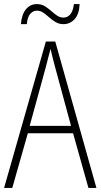

<svg xmlns="http://www.w3.org/2000/svg" viewBox="-20 -918 491 938"><path d="M412 0 337 -267H116L40 0H0L204 -715H250L451 0ZM249 -591Q243 -614 237.5 -635Q232 -656 227 -679Q221 -657 215.5 -636Q210 -615 204 -591L125 -303H327ZM82 -800Q86 -848 107 -873Q128 -898 160 -898Q182 -898 198.5 -888Q215 -878 229.5 -865Q244 -852 258.5 -842Q273 -832 290 -832Q310 -832 323.5 -848Q337 -864 341 -898H369Q367 -849 344.5 -824.5Q322 -800 290 -800Q269 -800 252 -810Q235 -820 220.5 -833Q206 -846 191.5 -856Q177 -866 160 -866Q142 -866 128 -850.5Q114 -835 111 -800Z"/></svg>

Font: Noto Sans Lao Looped Condensed ExtraLight
Style: Regular
Weight: 200
Width: 3
Designer: Mark Frömberg, Ben Mitchell
Foundry: The Fontpad Ltd
Version: Version 1.002; ttfautohint (v1.8.4.7-5d5b)